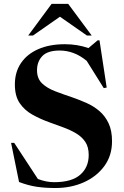

<svg xmlns="http://www.w3.org/2000/svg" viewBox="-20 -955 638 988"><path d="M556.5 -228Q556.5 -154.5 517 -100.5Q477.5 -46.5 411.5 -17Q345.5 12.5 265.5 12.5Q212 12.5 168.5 6Q125 -0.5 78 -18.5L37 -220H53L175 -34Q218 -17.5 258.5 -17.5Q349 -17.5 392.8 -55.8Q436.5 -94 436.5 -157.5Q436.5 -198.5 418.8 -225Q401 -251.5 371.2 -269Q341.5 -286.5 305.8 -299.5Q270 -312.5 234.5 -325.5Q187 -342.5 146.5 -365.2Q106 -388 81.2 -424.5Q56.5 -461 56.5 -520.5Q56.5 -584 88 -630.5Q119.5 -677 177.2 -702.2Q235 -727.5 313.5 -727.5Q379 -727.5 435 -707.5L482.5 -747.5H492L529 -504.5L514 -501.5L426 -642Q392.5 -669.5 358 -682.2Q323.5 -695 287 -695Q225 -695 197.8 -666.5Q170.5 -638 170.5 -593.5Q170.5 -551 196.2 -526.2Q222 -501.5 263.8 -485.5Q305.5 -469.5 353.5 -453.5Q389.5 -441 425.5 -425Q461.5 -409 491 -384Q520.5 -359 538.5 -321.2Q556.5 -283.5 556.5 -228ZM427.5 -772 288.5 -869 149.5 -772H125L245.5 -935H331L452 -772Z"/></svg>

Font: Newsreader 72pt SemiBold
Style: Regular
Weight: 600
Designer: Hugues Gentile
Foundry: Production Type
Version: Version 1.003; ttfautohint (v1.8.3)